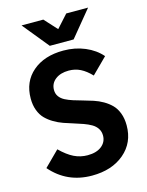

<svg xmlns="http://www.w3.org/2000/svg" viewBox="-135 -995 833 1090"><g transform="rotate(-15 281.5 -449.5)"><path d="M226.1 -759.8 101.1 -913.1H229L296.9 -838.9L363.8 -913.1H492.2L366.2 -759.8ZM268.1 14.2Q121.6 14.2 27.8 -94.2L115.2 -181.2Q157.2 -140.1 194.3 -122.1Q231.4 -104 273.9 -104Q325.7 -104 356 -127.9Q386.2 -151.9 386.2 -189.9Q386.2 -213.4 374.5 -231.2Q362.8 -249 343 -260.5Q323.2 -272 297.6 -281.2Q272 -290.5 243.4 -299.1Q214.8 -307.6 186.5 -317.6Q158.2 -327.6 132.6 -342.8Q106.9 -357.9 87.2 -377.7Q67.4 -397.5 55.7 -428.2Q43.9 -459 43.9 -498Q43.9 -597.2 112.1 -655.5Q180.2 -713.9 293 -713.9Q361.3 -713.9 419.2 -689.5Q477.1 -665 514.2 -622.1L423.8 -532.2Q392.6 -564.9 361.3 -580.6Q330.1 -596.2 293 -596.2Q244.1 -596.2 214.1 -572.8Q184.1 -549.3 184.1 -511.2Q184.1 -488.8 196 -472.4Q208 -456.1 228 -445.8Q248 -435.5 273.9 -427.2Q299.8 -418.9 328.6 -411.1Q357.4 -403.3 386.2 -393.8Q415 -384.3 440.9 -369.4Q466.8 -354.5 486.8 -334.5Q506.8 -314.5 518.8 -283Q530.8 -251.5 530.8 -210.9Q530.8 -109.4 458 -47.6Q385.3 14.2 268.1 14.2Z"/></g></svg>

Font: SUSE
Style: Bold
Weight: 700
Designer: Rene Bieder
Foundry: SUSE
Version: Version 1.000